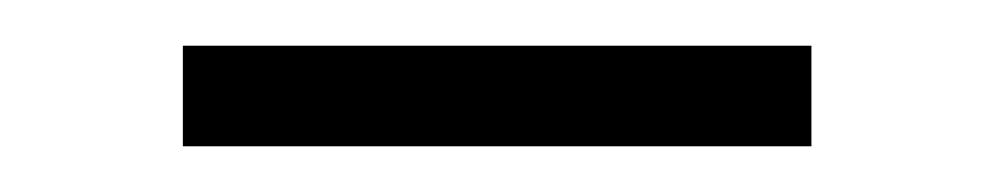

<svg xmlns="http://www.w3.org/2000/svg" viewBox="-20 -634 435 84"><path d="M335 -570H60V-614H335Z"/></svg>

Font: Space Grotesk Variable
Style: Regular
Weight: 400
Designer: Florian Karsten (Space Grotesk), Colophon Foundry (Space Mono)
Foundry: Florian Karsten
Version: Version 1.106